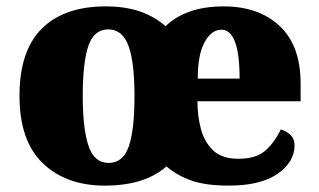

<svg xmlns="http://www.w3.org/2000/svg" viewBox="-20 -571 998 601"><path d="M308 10Q187 10 114 -60Q41 -130 41 -271Q41 -412 111 -481.5Q181 -551 311 -551Q371 -551 417 -535.5Q463 -520 498 -489Q563 -551 680 -551Q790 -551 855.5 -489.5Q921 -428 921 -309V-254H598Q598 -208 609 -167Q620 -126 647.5 -100Q675 -74 726 -74Q782 -74 811 -100Q840 -126 859 -166Q878 -160 890 -148Q902 -136 902 -116Q902 -64 849 -27Q796 10 696 10Q626 10 581.5 -5Q537 -20 501 -50Q433 10 308 10ZM320 -61Q365 -61 383 -112.5Q401 -164 401 -270Q401 -377 382 -428Q363 -479 319 -479Q274 -479 256.5 -427Q239 -375 239 -271Q239 -168 257 -114.5Q275 -61 320 -61ZM730 -325Q730 -478 673 -478Q642 -478 620.5 -439Q599 -400 599 -325Z"/></svg>

Font: Noto Serif Sinhala Black
Style: Regular
Weight: 900
Designer: Jelle Bosma - Monotype Design Team
Foundry: Monotype Imaging Inc.
Version: Version 2.007; ttfautohint (v1.8.4.7-5d5b)